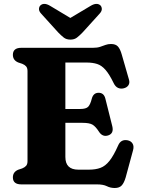

<svg xmlns="http://www.w3.org/2000/svg" viewBox="-20 -945 724 984"><path d="M46 -664Q46 -700 89.5 -700H456.5Q478.5 -700 493.2 -705Q508 -710 520.8 -714.8Q533.5 -719.5 549 -719.5Q572.5 -719.5 584.2 -706.8Q596 -694 604 -665.5L641 -537Q646 -520 638.2 -508.2Q630.5 -496.5 614.5 -492.5Q599 -488.5 585.2 -494.5Q571.5 -500.5 562.5 -519Q540.5 -564.5 520.5 -587.2Q500.5 -610 477.5 -617.2Q454.5 -624.5 424 -624.5H315V-386.5H391Q421 -386.5 432 -398Q443 -409.5 450.5 -439.5Q458.5 -469 484.5 -469.5Q512.5 -470 520 -439.5L555.5 -298Q564.5 -261 534.5 -251Q506.5 -242 488.5 -268Q470 -297 454 -306.2Q438 -315.5 402.5 -315.5H315V-140.5Q315 -75.5 381.5 -75.5H436Q470 -75.5 495 -84.8Q520 -94 541.2 -120.8Q562.5 -147.5 585.5 -199.5Q599.5 -232.5 634 -226Q651.5 -222.5 659.5 -209Q667.5 -195.5 662 -175.5L624 -35.5Q616 -8 604 5.2Q592 18.5 568 18.5Q546 18.5 527.5 9.2Q509 0 477 0H89.5Q46 0 46 -36Q46 -63.5 73 -75L94 -82Q106.5 -87 113.8 -95.2Q121 -103.5 121 -119.5V-580.5Q121 -596.5 113.8 -604.8Q106.5 -613 94 -618L73 -625Q46 -636.5 46 -664ZM403.5 -779Q387.5 -762.5 374.2 -752.2Q361 -742 341 -742Q320.5 -742 307.2 -752.2Q294 -762.5 278 -779L191 -875Q179 -888 179.8 -899.8Q180.5 -911.5 188 -918Q206 -933.5 237 -915L340.5 -853L444.5 -915Q475.5 -933.5 494 -918Q501 -911.5 501.8 -899.8Q502.5 -888 490.5 -875Z"/></svg>

Font: Fraunces 9pt Soft
Style: Bold
Weight: 700
Version: Version 1.000;[b76b70a41]